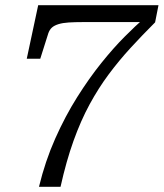

<svg xmlns="http://www.w3.org/2000/svg" viewBox="-20 -658 630 739"><path d="M300 -573H542L534 -587Q503 -560 460 -517Q417 -474 370 -415.5Q323 -357 277 -284Q231 -211 192.5 -124.5Q154 -38 130 61H213Q235 -38 263 -116Q291 -194 325 -256.5Q359 -319 398.5 -372Q438 -425 482.5 -473.5Q527 -522 577 -572L590 -638H127L83 -432H135L166 -530Q171 -544 180 -552Q189 -560 205 -565Q221 -570 244.5 -571.5Q268 -573 300 -573Z"/></svg>

Font: Roboto Serif 20pt Light
Style: Italic
Weight: 300
Italic angle: -10°
Version: Version 1.007